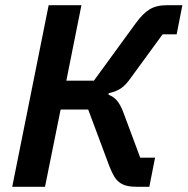

<svg xmlns="http://www.w3.org/2000/svg" viewBox="-20 -718 721 738"><path d="M167 -698H293L235 -408H341L502 -629Q529 -666 555 -682Q581 -698 622 -698H681L659 -586H605L483 -419Q463 -390 443.5 -377.5Q424 -365 398 -360L397 -354Q416 -347 429 -332Q442 -317 453 -289L519 -112H576L554 0H505Q483 0 467 -4Q451 -8 439 -17Q427 -26 418 -41.5Q409 -57 400 -80L319 -297H213L153 0H27Z"/></svg>

Font: IBM Plex Sans SmBld
Style: Italic
Weight: 600
Italic angle: -11°
Designer: Mike Abbink, Paul van der Laan, Pieter van Rosmalen
Foundry: Bold Monday
Version: Version 3.005